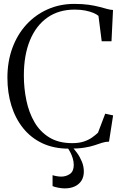

<svg xmlns="http://www.w3.org/2000/svg" viewBox="-20 -772 661 1010"><path d="M342 10Q263.5 10 203.2 -18.2Q143 -46.5 102 -97.5Q61 -148.5 40 -216.2Q19 -284 19 -363.5Q19 -448.5 45.2 -519.8Q71.5 -591 119 -642.8Q166.5 -694.5 230.8 -723Q295 -751.5 371 -751.5Q413.5 -751.5 445.8 -747Q478 -742.5 502 -736Q526 -729.5 543.8 -724.8Q561.5 -720 574.5 -719.5L566.5 -555H515L498 -688.5Q489 -696.5 471.5 -704Q454 -711.5 429 -716.5Q404 -721.5 372.5 -721.5Q289 -721.5 229.2 -679.5Q169.5 -637.5 137.5 -559.8Q105.5 -482 105.5 -375Q105.5 -307.5 118.8 -243.8Q132 -180 161.5 -129.2Q191 -78.5 239.8 -48.8Q288.5 -19 360 -19Q395.5 -19 421 -27.5Q446.5 -36 464.5 -48.8Q482.5 -61.5 495.5 -74L533.5 -174L575 -165L553.5 -27Q534 -26.5 516.5 -20.8Q499 -15 477.5 -7.8Q456 -0.5 423.5 4.8Q391 10 342 10ZM320 219Q306 219 287 215.5Q268 212 256.5 207V149.5Q267 153 279.8 155Q292.5 157 302 157Q328 157 348 143Q368 129 368 95.5Q368 78 362.5 60.2Q357 42.5 348.8 27Q340.5 11.5 331.5 0L346.5 -6L358 0Q370.5 12 385.2 32.2Q400 52.5 410.5 77.8Q421 103 421 130.5Q421 158 408.8 177.8Q396.5 197.5 374 208.2Q351.5 219 320 219Z"/></svg>

Font: Merriweather 120pt Light
Style: Regular
Weight: 300
Version: Version 2.100